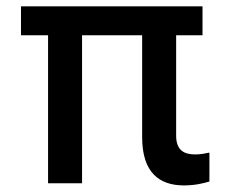

<svg xmlns="http://www.w3.org/2000/svg" viewBox="-20 -565 709 592"><path d="M604.4 -545.5H44.7V-456.3H128.2V0H233V-456.3H418.3V-141C418.7 -33 470.9 6.7 547.2 6.7C581.7 6.7 607.6 0 625.7 -5.3V-94.5C615.8 -92.3 598.4 -88.8 583.1 -88.8C551.1 -88.8 523.1 -98.4 523.1 -147V-456.3H604.4Z"/></svg>

Font: Margiela Sans Medium
Style: Regular
Weight: 500
Designer: Stefan Endress, Andreas Faust
Version: Version 1.100;FEAKit 1.0